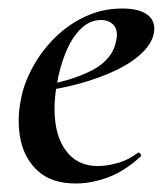

<svg xmlns="http://www.w3.org/2000/svg" viewBox="-20 -419 392 451"><path d="M158 12Q102 12 70 -16.5Q38 -45 28.5 -90Q19 -135 29 -185Q36 -223 57 -261.5Q78 -300 109.5 -331Q141 -362 181 -380.5Q221 -399 267 -399Q306 -399 325.5 -385Q345 -371 342 -345Q339 -320 315.5 -296.5Q292 -273 253.5 -254.5Q215 -236 168 -223Q121 -210 71 -204L73 -217Q146 -228 195.5 -253.5Q245 -279 253 -324Q258 -348 247 -360Q236 -372 217 -372Q191 -372 170 -351.5Q149 -331 134.5 -296Q120 -261 113 -218Q104 -165 111.5 -122.5Q119 -80 144 -54.5Q169 -29 210 -29Q231 -29 256 -36Q281 -43 304 -60Q306 -62 309.5 -58Q313 -54 311 -52Q273 -17 234 -2.5Q195 12 158 12Z"/></svg>

Font: Cormorant Infant Light SemiBold
Style: Italic
Weight: 600
Italic angle: -10°
Version: Version 4.001